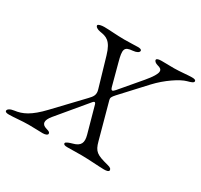

<svg xmlns="http://www.w3.org/2000/svg" viewBox="-200 -838 1074 1025"><g transform="rotate(30 336.5 -325.5)"><path d="M-37 5C-6 5 40 -1 82 -1C115 -1 151 1 168 1C184 1 198 -4 198 -12C198 -21 194 -24 174 -30C142 -39 137 -62 169 -100L315 -275C318 -279 322 -282 325 -282C329 -282 332 -278 334 -270L378 -111C390 -67 381 -43 334 -31C320 -27 296 -20 296 -11C296 -3 304 0 320 0C342 0 369 -1 407 -1C451 -1 522 5 548 5C564 5 578 2 578 -6C578 -15 573 -21 553 -26C479 -45 463 -55 448 -111L388 -331C385 -343 388 -350 406 -370L538 -513C589 -568 659 -615 697 -625C720 -631 734 -636 734 -645C734 -653 726 -656 710 -656C685 -656 638 -650 602 -650C574 -650 547 -651 525 -651C509 -651 495 -648 495 -640C495 -631 507 -623 519 -620C552 -612 562 -595 499 -520L392 -394C385 -386 380 -382 376 -382C371 -382 368 -387 365 -397L330 -528C310 -601 314 -617 365 -621C389 -623 402 -632 402 -641C402 -649 394 -652 378 -652C361 -652 333 -650 296 -650C250 -650 201 -655 170 -655C154 -655 132 -651 132 -643C132 -634 145 -625 164 -622C202 -616 233 -609 256 -529L308 -351C318 -319 305 -304 286 -284L134 -124C67 -53 24 -34 -23 -28C-47 -25 -61 -15 -61 -6C-61 2 -53 5 -37 5Z"/></g></svg>

Font: EB Garamond
Style: Italic
Weight: 400
Italic angle: -17.2°
Designer: Georg Duffner and Octavio Pardo
Foundry: Georg Duffner
Version: Version 1.000;PS 001.000;hotconv 1.0.88;makeotf.lib2.5.64775